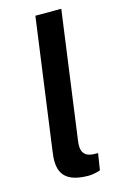

<svg xmlns="http://www.w3.org/2000/svg" viewBox="-116 -794 545 852"><g transform="rotate(-15 156.5 -368.5)"><path d="M182 5C198 5 218 1 236 -5L248 -81L222 -82C183 -86 169 -111 176 -156L256 -742H137L55 -142C44 -68 50 5 182 5Z"/></g></svg>

Font: United Sans SemiBold
Style: Italic
Weight: 600
Italic angle: -8°
Designer: Pablo Impallari, Rodrigo Fuenzalida (Modified by Dan O. Williams)
Version: Version 1.000;PS 001.000;hotconv 1.0.88;makeotf.lib2.5.64775